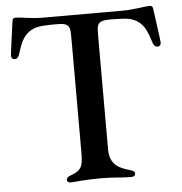

<svg xmlns="http://www.w3.org/2000/svg" viewBox="-53 -788 800 846"><g transform="rotate(-5 347.0 -365.5)"><path d="M26.6 -556.1C37.6 -555.8 44.4 -563.2 49 -578.1C63.6 -621.8 78.1 -685.4 161.9 -691.4C182.9 -692.8 202.8 -693.5 223.4 -693.2C229.4 -693.2 235.4 -692.8 241.8 -692.8C273.4 -690.7 283.4 -679.3 283.7 -647.4L284.1 -605.8V-119.3C284.1 -56.8 274.9 -40.5 227.6 -23.8C214.8 -19.2 209.9 -13.8 209.9 -6C209.9 1.4 214.8 6.7 225.1 6.7C239.3 6.7 287.3 0 357.2 0C424 0 447.1 6 491.5 6C507.8 6 511.7 -0.4 511.7 -7.1C511.7 -14.6 506.7 -20.6 490.4 -24.9C445.7 -37.6 402.3 -54.3 402.3 -124.3V-605.8L402.7 -647.4C403.1 -679.3 413 -690.7 444.6 -692.8C451 -693.2 457 -693.2 463.1 -693.5C483.7 -693.5 503.9 -692.8 524.9 -691.4C608.3 -685.4 622.9 -621.8 637.4 -578.1C642 -563.2 648.8 -555.8 659.8 -556.1C669 -556.5 674.7 -563.2 674.4 -573.2C674.7 -578.5 656.2 -709.9 654.5 -723.4C653.1 -733.7 649.9 -737.9 638.1 -737.9C619.7 -737.9 568.9 -727.3 521.7 -727.3H164.8C117.5 -727.3 66.8 -737.9 48.3 -737.9C36.6 -737.9 33.4 -733.7 32 -723.4C30.2 -709.9 11.7 -578.5 12.1 -573.2C11.7 -563.2 17.4 -556.5 26.6 -556.1Z"/></g></svg>

Font: Margiela Serif Medium
Style: Regular
Weight: 500
Designer: Andreas Faust, Stefan Endress
Version: Version 1.002;FEAKit 1.0